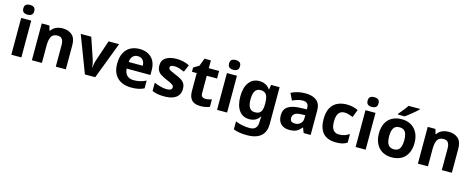

<svg xmlns="http://www.w3.org/2000/svg" viewBox="-41 -1639 6771 2752"><g transform="rotate(15 3345.0 -263.0)"><path d="M227 -546V0H78V-546ZM153 -760Q186 -760 210 -744.5Q234 -729 234 -686.8Q234 -646 210 -630Q186 -614 153 -614Q118.7 -614 95.4 -630Q72 -646 72 -686.8Q72 -729 95.4 -744.5Q118.7 -760 153 -760Z M693 -556Q781 -556 834 -508.5Q887 -461 887 -356V0H738V-319Q738 -378 717 -407.5Q696 -437 650 -437Q582 -437 557 -390.5Q532 -344 532 -257V0H383V-546H497L517 -476H525Q543 -504 569 -521.5Q595 -539 627 -547.5Q659 -556 693 -556Z M1170 0 962 -546H1118L1223 -235Q1229 -217 1233.5 -197Q1238 -177 1240.5 -158Q1243 -139 1244 -123H1248Q1249 -140 1252 -159Q1255 -178 1259.5 -197.5Q1264 -217 1270 -235L1375 -546H1531L1323 0Z M1834 -556Q1910 -556 1964.5 -527Q2019 -498 2049 -443Q2079 -388 2079 -308V-236H1727Q1729 -173 1764.5 -137Q1800 -101 1863 -101Q1916 -101 1959 -111.5Q2002 -122 2048 -144V-29Q2008 -9 1963.5 0.5Q1919 10 1856 10Q1774 10 1711 -20.5Q1648 -51 1612 -113Q1576 -175 1576 -269Q1576 -365 1608.5 -428.5Q1641 -492 1699 -524Q1757 -556 1834 -556ZM1835 -450Q1792 -450 1763.5 -422Q1735 -394 1730 -335H1939Q1939 -368 1927.5 -394Q1916 -420 1893 -435Q1870 -450 1835 -450Z M2581 -162Q2581 -107 2555 -68.5Q2529 -30 2477 -10Q2425 10 2348 10Q2291 10 2250 2.5Q2209 -5 2168 -22V-145Q2212 -125 2263 -112Q2314 -99 2353 -99Q2397 -99 2415.5 -112Q2434 -125 2434 -146Q2434 -160 2426.5 -171Q2419 -182 2394 -196Q2369 -210 2316 -232Q2265 -254 2232 -275.5Q2199 -297 2183 -327.5Q2167 -358 2167 -404Q2167 -480 2226 -518Q2285 -556 2383 -556Q2434 -556 2480 -546Q2526 -536 2575 -513L2530 -406Q2490 -423 2454 -434.5Q2418 -446 2381 -446Q2348 -446 2331.5 -437Q2315 -428 2315 -410Q2315 -397 2323.5 -386.5Q2332 -376 2356.5 -364Q2381 -352 2429 -332Q2476 -313 2510 -292.5Q2544 -272 2562.5 -241.5Q2581 -211 2581 -162Z M2927 -109Q2952 -109 2975 -114Q2998 -119 3021 -126V-15Q2997 -5 2961.5 2.5Q2926 10 2884 10Q2835 10 2796.5 -6Q2758 -22 2735.5 -61.5Q2713 -101 2713 -171V-434H2642V-497L2724 -547L2767 -662H2862V-546H3015V-434H2862V-171Q2862 -140 2880 -124.5Q2898 -109 2927 -109Z M3280 -546V0H3131V-546ZM3206 -760Q3239 -760 3263 -744.5Q3287 -729 3287 -686.8Q3287 -646 3263 -630Q3239 -614 3206 -614Q3171.7 -614 3148.4 -630Q3125 -646 3125 -686.8Q3125 -729 3148.4 -744.5Q3171.7 -760 3206 -760Z M3613 -556Q3663 -556 3703 -536Q3743 -516 3771 -476H3775L3787 -546H3913V1Q3913 79 3882.5 132Q3852 185 3791 212.5Q3730 240 3640 240Q3582 240 3532.5 233Q3483 226 3436 208V89Q3486 110 3539.5 120.5Q3593 131 3649 131Q3707 131 3735.5 100Q3764 69 3764 7V-4Q3764 -21 3765.5 -39Q3767 -57 3768 -71H3764Q3736 -28 3697 -9Q3658 10 3609 10Q3512 10 3457.5 -64.5Q3403 -139 3403 -272Q3403 -406 3459 -481Q3515 -556 3613 -556ZM3660 -435Q3625 -435 3601.5 -416.5Q3578 -398 3566.5 -361.5Q3555 -325 3555 -270Q3555 -188 3581 -147.5Q3607 -107 3662 -107Q3691 -107 3712 -114.5Q3733 -122 3746.5 -139.5Q3760 -157 3767 -185Q3774 -213 3774 -253V-271Q3774 -330 3762 -366Q3750 -402 3725 -418.5Q3700 -435 3660 -435Z M4293 -557Q4403 -557 4461.5 -509.5Q4520 -462 4520 -364V0H4416L4387 -74H4383Q4360 -45 4335.5 -26Q4311 -7 4279.5 1.5Q4248 10 4202 10Q4154 10 4115.5 -8.5Q4077 -27 4055 -65.5Q4033 -104 4033 -163Q4033 -250 4094 -291.5Q4155 -333 4277 -337L4372 -340V-364Q4372 -407 4349.5 -427Q4327 -447 4287 -447Q4247 -447 4209 -435.5Q4171 -424 4133 -407L4084 -508Q4128 -531 4181.5 -544Q4235 -557 4293 -557ZM4314 -251Q4242 -249 4214 -225Q4186 -201 4186 -162Q4186 -128 4206 -113.5Q4226 -99 4258 -99Q4306 -99 4339 -127.5Q4372 -156 4372 -208V-253Z M4895 10Q4814 10 4757 -19.5Q4700 -49 4670 -111Q4640 -173 4640 -270Q4640 -370 4674 -433Q4708 -496 4768.5 -526Q4829 -556 4908 -556Q4964 -556 5005.5 -545Q5047 -534 5078 -519L5034 -404Q4999 -418 4968.5 -427Q4938 -436 4908 -436Q4869 -436 4843 -417.5Q4817 -399 4804.5 -362.5Q4792 -326 4792 -271Q4792 -217 4805.5 -181.5Q4819 -146 4845 -128.5Q4871 -111 4908 -111Q4955 -111 4991 -123.5Q5027 -136 5061 -158V-31Q5027 -9 4989.5 0.5Q4952 10 4895 10Z M5336 -546V0H5187V-546ZM5262 -760Q5295 -760 5319 -744.5Q5343 -729 5343 -686.8Q5343 -646 5319 -630Q5295 -614 5262 -614Q5227.7 -614 5204.4 -630Q5181 -646 5181 -686.8Q5181 -729 5204.4 -744.5Q5227.7 -760 5262 -760Z M5988 -274Q5988 -205.6 5969.5 -153.1Q5950.9 -100.5 5916.5 -63.7Q5882 -27 5833 -8.5Q5784 10 5722.4 10Q5665.2 10 5616.6 -8.5Q5568 -27 5533 -63.5Q5498 -100 5478.5 -153Q5459 -206 5459 -274.2Q5459 -364.7 5491 -427.3Q5523.1 -489.9 5582.9 -522.9Q5642.7 -556 5725 -556Q5802.4 -556 5861.2 -523Q5920 -490 5954 -427.3Q5988 -364.7 5988 -274ZM5611 -273.8Q5611 -220 5622.5 -183.5Q5634 -147 5659 -128.5Q5684 -110 5724 -110Q5764 -110 5788.5 -128.5Q5813 -147 5824.5 -183.5Q5836 -220 5836 -273.6Q5836 -328 5824.5 -364Q5813 -400 5788 -418Q5763.1 -436 5723.3 -436Q5664 -436 5637.5 -395.5Q5611 -355 5611 -273.8ZM5935 -756Q5921 -742 5898 -722Q5875 -702 5848.5 -680Q5822 -658 5796.5 -638.5Q5771 -619 5752 -606H5653V-619Q5669 -638 5690.5 -663.5Q5712 -689 5733 -716.5Q5754 -744 5768 -766H5935Z M6421 -556Q6509 -556 6562 -508.5Q6615 -461 6615 -356V0H6466V-319Q6466 -378 6445 -407.5Q6424 -437 6378 -437Q6310 -437 6285 -390.5Q6260 -344 6260 -257V0H6111V-546H6225L6245 -476H6253Q6271 -504 6297 -521.5Q6323 -539 6355 -547.5Q6387 -556 6421 -556Z"/></g></svg>

Font: Noto Sans Gurmukhi
Style: Regular
Weight: 400
Designer: Jelle Bosma - Monotype Design Team
Foundry: Monotype Imaging Inc.
Version: Version 2.003